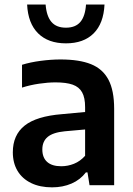

<svg xmlns="http://www.w3.org/2000/svg" viewBox="-20 -816 584 846"><path d="M483 -336V0H374.5L365.5 -56.5H358.5Q334 -24 295.2 -7.2Q256.5 9.5 209.5 9.5Q156 9.5 117 -9.5Q78 -28.5 57.2 -63.2Q36.5 -98 36.5 -145Q36.5 -221 88.5 -262.5Q140.5 -304 253 -313L355 -322.5V-344Q355 -385.5 341.8 -409.2Q328.5 -433 300.2 -443Q272 -453 224.5 -453Q191 -453 152 -447.2Q113 -441.5 77 -430V-530.5Q114 -542 159.8 -548Q205.5 -554 246.5 -554Q329.5 -554 381 -533.2Q432.5 -512.5 457.8 -465Q483 -417.5 483 -336ZM355 -129.5V-245.5L265.5 -237.5Q214 -232.5 190.2 -212.8Q166.5 -193 166.5 -157.5Q166.5 -121.5 187.8 -102.5Q209 -83.5 250 -83.5Q279 -83.5 306.2 -94.5Q333.5 -105.5 355 -129.5ZM99.5 -796H181Q185 -744.5 206.8 -719.2Q228.5 -694 270.5 -694Q312.5 -694 334 -719.2Q355.5 -744.5 359 -796H440.5Q436.5 -712.5 392.5 -668.8Q348.5 -625 270.5 -625Q192.5 -625 148 -669Q103.5 -713 99.5 -796Z"/></svg>

Font: Encode Sans SemiBold
Style: Regular
Weight: 600
Designer: Multiple Designers
Foundry: Impallari Type
Version: Version 2.000